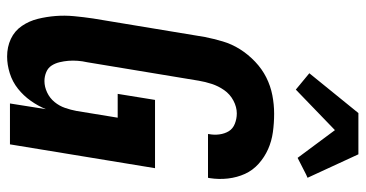

<svg xmlns="http://www.w3.org/2000/svg" viewBox="-264 -756 1028 540"><g transform="rotate(90 250.0 -486.0)"><path d="M139 8Q112 8 89.5 -2.5Q67 -13 53 -33.5Q39 -54 33 -78.5Q27 -103 25 -128.5Q23 -154 25.5 -180.5Q28 -207 32 -234L84 -548Q89 -573 96.5 -598.5Q104 -624 118.5 -647Q133 -670 153.5 -689.5Q174 -709 198 -721Q222 -733 248 -738Q274 -743 300 -743Q326 -743 351.5 -739.5Q377 -736 399.5 -726Q422 -716 440.5 -699.5Q459 -683 469 -661Q479 -639 482 -613.5Q485 -588 481 -562L480 -557H357V-559Q360 -574 358 -589Q356 -604 349 -615.5Q342 -627 328 -632.5Q314 -638 299 -638Q281 -638 263 -628.5Q245 -619 233.5 -602.5Q222 -586 216 -567.5Q210 -549 207 -531L155 -217Q152 -204 151 -190.5Q150 -177 151 -164.5Q152 -152 155 -139.5Q158 -127 164.5 -117Q171 -107 183 -102Q195 -97 208 -97Q224 -97 240 -104.5Q256 -112 267 -125.5Q278 -139 283.5 -155Q289 -171 292 -187L311 -303H244L261 -408H453L386 0H271L287 -101Q278 -79 263.5 -58.5Q249 -38 229.5 -22.5Q210 -7 186 0.5Q162 8 139 8ZM232 -804 186 -842 298 -980H414L480 -837L471 -833L424 -809L346 -914Z"/></g></svg>

Font: Iosevka Curly Extrabold
Style: Italic
Weight: 800
Italic angle: -9°
Monospace: yes
Designer: Belleve Invis
Foundry: Belleve Invis
Version: Version 22.1.2; ttfautohint (v1.8.4)